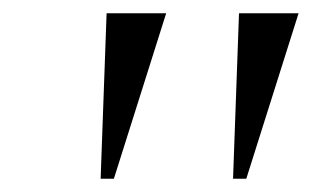

<svg xmlns="http://www.w3.org/2000/svg" viewBox="-20 -660 490 290"><path d="M132 -390 141 -640H231L152 -390ZM332 -390 341 -640H431L352 -390Z"/></svg>

Font: Spectral SC
Style: Italic
Weight: 400
Italic angle: -10°
Designer: Jean-Baptiste Levee
Foundry: Production Type
Version: Version 2.001